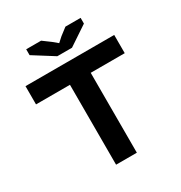

<svg xmlns="http://www.w3.org/2000/svg" viewBox="-194 -984 1056 1122"><g transform="rotate(-30 333.5 -423.5)"><path d="M34.2 0ZM632.8 -539.1H403.3V0H263.2V-539.1H34.2V-662.1H632.8ZM145.5 -807.1V-846.7H246.1L298.3 -808.1L330.6 -781.2L361.3 -809.1L410.2 -846.7H512.7V-808.1L381.8 -720.7H282.7Z"/></g></svg>

Font: PT Astra Sans
Style: Bold
Weight: 700
Designer: A.Korolkova, I. Chaeva
Foundry: ParaType Ltd
Version: Version 1.001; ttfautohint (v1.6)